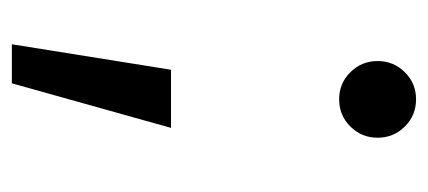

<svg xmlns="http://www.w3.org/2000/svg" viewBox="-219 -336 722 324"><g transform="rotate(90 142.0 -174.0)"><path d="M54.7 167 97.7 -101.6H195.8L120.6 167ZM147.5 -385.3Q120.6 -385.3 101.8 -404.3Q83 -423.3 83 -450.2Q83 -477.1 101.8 -496.1Q120.6 -515.1 147.5 -515.1Q174.8 -515.1 193.6 -496.1Q212.4 -477.1 212.4 -450.2Q212.4 -423.3 193.6 -404.3Q174.8 -385.3 147.5 -385.3Z"/></g></svg>

Font: Inter 18pt
Style: Regular
Weight: 400
Designer: Rasmus Andersson
Foundry: rsms
Version: Version 4.001;git-66647c0bb